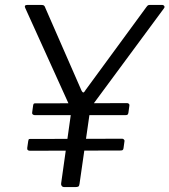

<svg xmlns="http://www.w3.org/2000/svg" viewBox="-20 -762 690 782"><path d="M639 -742Q646 -742 649 -737.5Q652 -733 647 -727L356 -333Q351 -329 349 -323.5Q347 -318 346 -306L304 -14Q303 -5 299.5 -2.5Q296 0 286 0H243Q235 0 231.5 -4.5Q228 -9 229 -15L269 -299Q270 -308 270 -312.5Q270 -317 267 -323L83 -729Q80 -735 82 -738.5Q84 -742 92 -742H147Q156 -742 159.5 -739Q163 -736 165 -729L312 -393Q317 -384 320.5 -385.5Q324 -387 329 -396L576 -733Q581 -740 584 -741Q587 -742 595 -742H639ZM503 -303Q502 -297 499.5 -295Q497 -293 490 -293H122Q117 -293 113.5 -296Q110 -299 111 -304L115 -333Q116 -338 117.5 -339.5Q119 -341 122 -341L498 -342Q502 -342 505 -339Q508 -336 507 -332ZM483 -158Q482 -152 479 -150.5Q476 -149 469 -149L102 -148Q96 -148 93 -151Q90 -154 91 -160L95 -188Q96 -193 97 -194.5Q98 -196 102 -196L478 -197Q481 -197 484.5 -194Q488 -191 487 -187Z"/></svg>

Font: Libre Franklin Thin Light
Style: Italic
Weight: 300
Italic angle: -8°
Version: Version 3.000